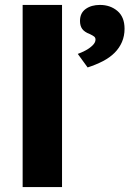

<svg xmlns="http://www.w3.org/2000/svg" viewBox="-20 -760 526 780"><path d="M72 0V-740H232V0ZM296 -541Q310 -546 326.5 -554.5Q343 -563 355.5 -575Q368 -587 368 -599Q368 -607 362.5 -611.5Q357 -616 344 -622Q323 -630 314 -642.5Q305 -655 305 -675Q305 -707 328 -723.5Q351 -740 386 -740Q428 -740 457 -715.5Q486 -691 486 -643Q486 -614 475.5 -589.5Q465 -565 445.5 -545.5Q426 -526 398 -511.5Q370 -497 336 -486Z"/></svg>

Font: Mach
Style: Bold
Weight: 700
Version: Version 1.002